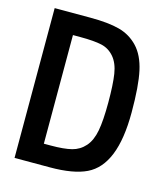

<svg xmlns="http://www.w3.org/2000/svg" viewBox="-101 -733 701 811"><g transform="rotate(15 250.0 -327.5)"><path d="M38 0V-655H194Q273 -655 321.5 -642Q370 -629 404 -593Q438 -557 452 -493.5Q466 -430 466 -313.5Q466 -197 437.5 -126Q409 -55 352 -27.5Q295 0 192 0ZM174 -565H142V-90H172Q230 -90 263.5 -98.5Q297 -107 320 -133Q343 -159 351.5 -204.5Q360 -250 360 -328.5Q360 -407 353 -452Q346 -497 323.5 -523.5Q301 -550 268 -557.5Q235 -565 174 -565Z"/></g></svg>

Font: Lekton
Style: Bold
Weight: 700
Designer: Paolo Mazzetti, Luciano Perondi, Raffaele Flato, Elena Papassissa, Emilio Macchia, Michela Povoleri, Tobias Seemiller, R
Version: Version 34.000